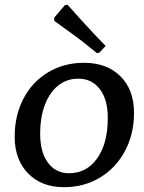

<svg xmlns="http://www.w3.org/2000/svg" viewBox="-20 -769 598 798"><path d="M41 -201Q41 -289 77.5 -359Q114 -429 180 -468.5Q246 -508 329 -508Q424 -508 480.5 -452Q537 -396 537 -300Q537 -212 499.5 -141.5Q462 -71 395.5 -31Q329 9 246 9Q153 9 97 -48Q41 -105 41 -201ZM428 -279Q428 -355 395 -398.5Q362 -442 305 -442Q258 -442 222.5 -414Q187 -386 167 -334.5Q147 -283 147 -213Q147 -136 179.5 -92.5Q212 -49 267 -49Q340 -49 384 -111Q428 -173 428 -279ZM250 -748 261 -749Q275 -733 323 -680Q371 -627 419 -578L394 -551L383 -548Q328 -594 274.5 -632.5Q221 -671 206 -682L205 -695Z"/></svg>

Font: Alegreya SC Medium
Style: Italic
Weight: 500
Italic angle: -7°
Designer: Juan Pablo del Peral
Foundry: Huerta Tipografica
Version: Version 2.007; ttfautohint (v1.6)